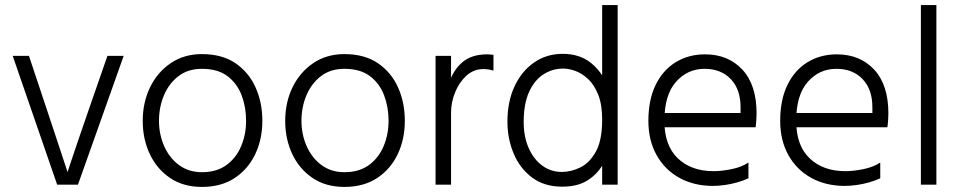

<svg xmlns="http://www.w3.org/2000/svg" viewBox="-20 -727 3787 756"><path d="M30 -507 205 0H287L467 -507H403L329 -294Q302 -216 285.5 -167.5Q269 -119 260.5 -93.5Q252 -68 249 -58.5Q246 -49 246 -49Q246 -49 243 -58.5Q240 -68 231.5 -93.5Q223 -119 207 -167.5Q191 -216 165 -294L94 -507Z M775 9Q702 9 650 -26Q598 -61 570 -120Q542 -179 542 -251Q542 -324 571 -383.5Q600 -443 652.5 -478.5Q705 -514 775 -514Q854 -514 906.5 -478.5Q959 -443 986 -383.5Q1013 -324 1013 -251Q1013 -179 985 -120Q957 -61 904 -26Q851 9 775 9ZM775 -456Q720 -456 682.5 -427Q645 -398 625.5 -351.5Q606 -305 606 -251Q606 -198 626.5 -151.5Q647 -105 685 -77Q723 -49 775 -49Q833 -49 871.5 -77Q910 -105 929.5 -151.5Q949 -198 949 -251Q949 -305 931.5 -351.5Q914 -398 876 -427Q838 -456 775 -456Z M1336 9Q1263 9 1211 -26Q1159 -61 1131 -120Q1103 -179 1103 -251Q1103 -324 1132 -383.5Q1161 -443 1213.5 -478.5Q1266 -514 1336 -514Q1415 -514 1467.5 -478.5Q1520 -443 1547 -383.5Q1574 -324 1574 -251Q1574 -179 1546 -120Q1518 -61 1465 -26Q1412 9 1336 9ZM1336 -456Q1281 -456 1243.5 -427Q1206 -398 1186.5 -351.5Q1167 -305 1167 -251Q1167 -198 1187.5 -151.5Q1208 -105 1246 -77Q1284 -49 1336 -49Q1394 -49 1432.5 -77Q1471 -105 1490.5 -151.5Q1510 -198 1510 -251Q1510 -305 1492.5 -351.5Q1475 -398 1437 -427Q1399 -456 1336 -456Z M1695 0V-507H1756V0ZM1923 -511V-449Q1913 -452 1903.5 -453.5Q1894 -455 1883 -455Q1845 -455 1816.5 -429Q1788 -403 1772 -363.5Q1756 -324 1756 -283L1729 -280Q1731 -343 1747 -396Q1763 -449 1799.5 -481Q1836 -513 1898 -513Q1904 -513 1910 -512.5Q1916 -512 1923 -511Z M2412 -707V0H2351V-707ZM2351 -256Q2351 -315 2335.5 -354Q2320 -393 2296 -415.5Q2272 -438 2246 -447.5Q2220 -457 2198 -457Q2155 -457 2119.5 -434Q2084 -411 2063 -364.5Q2042 -318 2042 -247Q2042 -189 2061.5 -144.5Q2081 -100 2115 -75Q2149 -50 2192 -50Q2229 -50 2265.5 -68Q2302 -86 2326.5 -130.5Q2351 -175 2351 -256ZM2397 -256Q2397 -213 2387.5 -167Q2378 -121 2355 -81Q2332 -41 2293 -16.5Q2254 8 2194 8Q2123 8 2075 -28Q2027 -64 2002.5 -122.5Q1978 -181 1978 -248Q1978 -327 2006 -387Q2034 -447 2083 -481Q2132 -515 2196 -515Q2262 -515 2306.5 -479.5Q2351 -444 2374 -385.5Q2397 -327 2397 -256Z M2573 -226V-282H2896Q2896 -285 2896 -293.5Q2896 -302 2896 -305Q2896 -375 2857.5 -415.5Q2819 -456 2754 -456Q2687 -456 2641.5 -404.5Q2596 -353 2596 -251Q2596 -154 2649 -103.5Q2702 -53 2790 -53Q2821 -53 2860.5 -61Q2900 -69 2927 -87V-25Q2908 -16 2883.5 -9Q2859 -2 2834 1.5Q2809 5 2787 5Q2713 5 2655.5 -26.5Q2598 -58 2565.5 -116Q2533 -174 2533 -251Q2533 -334 2561.5 -392.5Q2590 -451 2640.5 -482Q2691 -513 2756 -513Q2847 -513 2903 -453Q2959 -393 2959 -280Q2959 -273 2958 -255Q2957 -237 2955 -226Z M3092 -226V-282H3415Q3415 -285 3415 -293.5Q3415 -302 3415 -305Q3415 -375 3376.5 -415.5Q3338 -456 3273 -456Q3206 -456 3160.5 -404.5Q3115 -353 3115 -251Q3115 -154 3168 -103.5Q3221 -53 3309 -53Q3340 -53 3379.5 -61Q3419 -69 3446 -87V-25Q3427 -16 3402.5 -9Q3378 -2 3353 1.5Q3328 5 3306 5Q3232 5 3174.5 -26.5Q3117 -58 3084.5 -116Q3052 -174 3052 -251Q3052 -334 3080.5 -392.5Q3109 -451 3159.5 -482Q3210 -513 3275 -513Q3366 -513 3422 -453Q3478 -393 3478 -280Q3478 -273 3477 -255Q3476 -237 3474 -226Z M3606 0V-707H3667V0Z"/></svg>

Font: Hind Variable Light
Style: Regular
Weight: 300
Designer: Manushi Parikh, Satya Rajpurohit
Foundry: Indian Type Foundry
Version: Version 3.000